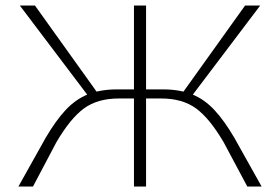

<svg xmlns="http://www.w3.org/2000/svg" viewBox="-20 -678 1018 698"><path d="M931 0H879L793 -161Q742 -248 692.5 -284Q643 -320 566 -320H511V0H467V-320H412Q335 -320 285.5 -284Q236 -248 185 -161L100 0H47L146 -177Q183 -240 218.5 -278Q254 -316 297 -334L52 -658H107L331 -345Q366 -353 402 -353H467V-658H511V-353H576Q612 -353 647 -345L871 -658H926L681 -334Q724 -316 759.5 -278Q795 -240 832 -177Z"/></svg>

Font: Ysabeau Light
Style: Regular
Weight: 300
Designer: Christian Thalmann (Catharsis Fonts)
Version: Version 0.003